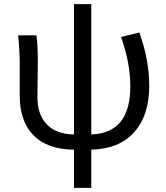

<svg xmlns="http://www.w3.org/2000/svg" viewBox="-20 -715 809 934"><path d="M658 -557Q706 -423 706 -297Q706 -152 631 -70Q558 10 424 13V199H340V13Q207 12 139 -61Q76 -129 76 -249V-394Q76 -478 68 -543H157Q164 -499 164 -416L162 -243Q162 -159 206 -112Q252 -62 340 -61V-695H424V-61Q614 -67 614 -295Q614 -408 569 -535Z"/></svg>

Font: 思源黑体R
Style: Regular
Weight: 400
Designer: Ryoko NISHIZUKA  (kana & ideographs); Paul D. Hunt (Latin, Greek & Cyrillic); Wenlong ZHANG  (bopomofo); Sandoll Communi
Foundry: Adobe Systems Incorporated
Version: Version 1.00 June 24, 2014, initial release